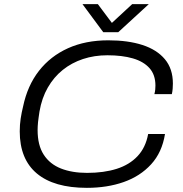

<svg xmlns="http://www.w3.org/2000/svg" viewBox="-20 -892 882 924"><path d="M398 12Q240 12 157.5 -57Q75 -126 75 -260Q75 -292 79.5 -321.5Q84 -351 91 -379Q112 -480 167.5 -551Q223 -622 307.5 -660Q392 -698 501 -698Q596 -698 665.5 -675.5Q735 -653 773.5 -607Q812 -561 812 -490Q812 -479 811 -465.5Q810 -452 807 -439H723Q726 -450 727 -460.5Q728 -471 728 -480Q728 -532 699.5 -564Q671 -596 619.5 -611Q568 -626 497 -626Q434 -626 379.5 -608Q325 -590 282 -555.5Q239 -521 210 -470.5Q181 -420 170 -355Q168 -340 166 -327.5Q164 -315 163 -304Q162 -293 161.5 -284Q161 -275 161 -266Q161 -193 190.5 -147.5Q220 -102 273.5 -81Q327 -60 399 -60Q480 -60 541.5 -79.5Q603 -99 642 -140.5Q681 -182 693 -247H774Q760 -159 707.5 -101.5Q655 -44 575.5 -16Q496 12 398 12ZM696 -872 549 -737H477L377 -872H451L534 -761H496L616 -872Z"/></svg>

Font: Archivo SemiExpanded Light
Style: Italic
Weight: 300
Width: 6
Italic angle: -10°
Designer: Hector Gatti
Foundry: Omnibus-Type
Version: Version 2.001